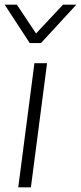

<svg xmlns="http://www.w3.org/2000/svg" viewBox="-52 -800 346 820"><path d="M123 -616H75L-32 -780H20L102 -657L217 -780H274ZM80 0H26L95 -530H149Z"/></svg>

Font: Tanohe Sans Light
Style: Italic
Weight: 300
Designer: Village Type and Design LLC & Cristiano Sobral
Foundry: Cooper Hewitt Smithsonian Design Museum
Version: Version 1.00;September 29, 2021;FontCreator 13.0.0.2655 64-b